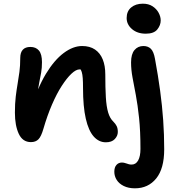

<svg xmlns="http://www.w3.org/2000/svg" viewBox="-20 -763 962 1043"><path d="M555 10Q517 10 489 -21.5Q461 -53 446 -118.5Q431 -184 431 -285Q431 -317 429.5 -338Q428 -359 424 -372Q420 -385 412.5 -394Q405 -403 393 -411Q417 -411 433.5 -406.5Q450 -402 458 -388.5Q466 -375 465 -349Q449 -370 437.5 -378Q426 -386 412 -386Q393 -386 368 -362.5Q343 -339 315.5 -296.5Q288 -254 262.5 -195Q237 -136 216 -64Q204 -22 189 -6.5Q174 9 148 9Q103 9 82 -36Q61 -81 61 -151Q61 -201 65.5 -238Q70 -275 75.5 -307Q81 -339 85.5 -372.5Q90 -406 90 -448Q90 -478 104 -493Q118 -508 145 -508Q175 -508 191.5 -488.5Q208 -469 208 -425Q208 -394 203.5 -368.5Q199 -343 193 -313.5Q187 -284 183 -243.5Q179 -203 181 -144L150 -174Q184 -287 229.5 -362Q275 -437 326 -475Q377 -513 426 -513Q468 -513 496 -494Q524 -475 538 -440.5Q552 -406 552 -359Q552 -286 555 -235Q558 -184 567.5 -152Q577 -120 596 -102Q608 -90 614 -77.5Q620 -65 620 -46Q620 -25 603.5 -7.5Q587 10 555 10ZM713 260Q678 260 652.5 247.5Q627 235 614 214.5Q601 194 601 170Q601 146 612.5 133Q624 120 642 120Q649 120 655 121.5Q661 123 667 125Q673 127 679.5 129Q686 131 695 131Q718 131 730.5 108.5Q743 86 743 46Q743 -51 735.5 -122Q728 -193 718 -246Q708 -299 700 -341.5Q692 -384 692 -424Q692 -469 710.5 -491Q729 -513 759 -513Q784 -513 799.5 -498Q815 -483 822 -443Q839 -351 850 -269.5Q861 -188 866.5 -110Q872 -32 872 48Q872 153 828.5 206.5Q785 260 713 260ZM772 -580Q726 -580 697 -605Q668 -630 668 -665Q668 -702 692.5 -722.5Q717 -743 756 -743Q787 -743 808.5 -729Q830 -715 841.5 -694Q853 -673 853 -652Q853 -626 834.5 -603Q816 -580 772 -580Z"/></svg>

Font: Shantell Sans SemiBold
Style: Regular
Weight: 600
Designer: Stephen Nixon, Anya Danilova, Shantell Martin
Foundry: Arrow Type
Version: Version 1.011;[c5ecc13dd]